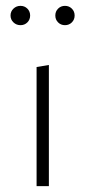

<svg xmlns="http://www.w3.org/2000/svg" viewBox="-20 -636 292 656"><path d="M73.5 -559.5Q64 -550 50 -550Q36 -550 26 -559.5Q16 -569 16 -583Q16 -597 26 -606.5Q36 -616 50 -616Q64 -616 73.5 -606.5Q83 -597 83 -583Q83 -569 73.5 -559.5ZM225.5 -559.5Q216 -550 202 -550Q188 -550 178.5 -559.5Q169 -569 169 -583Q169 -597 178.5 -606.5Q188 -616 202 -616Q216 -616 225.5 -606.5Q235 -597 235 -583Q235 -569 225.5 -559.5ZM105 0V-407L147 -414V0Z"/></svg>

Font: EauTestInfant Light
Style: Regular
Weight: 300
Designer: Christian Thalmann (Catharsis Fonts)
Version: Version 0.001;PS 000.001;hotconv 1.0.88;makeotf.lib2.5.64775